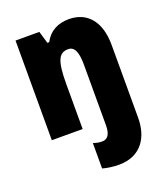

<svg xmlns="http://www.w3.org/2000/svg" viewBox="-146 -662 862 1001"><g transform="rotate(-20 285.5 -161.5)"><path d="M341 240C468 240 518 147 518 45V-360C518 -493 453 -563 354 -563C292 -563 245 -538 217 -485H207L187 -553H55V0H226V-250C226 -381 246 -417 297 -417C333 -417 347 -381 347 -312V24C347 75 329 96 300 96C283 96 269 93 251 87V228C278 236 313 240 341 240Z"/></g></svg>

Font: Noto Sans Thai Looped Condensed Black
Style: Regular
Weight: 900
Width: 3
Designer: Sasikarn Vongin, Ben Mitchell
Foundry: The Fontpad Ltd
Version: Version 1.001